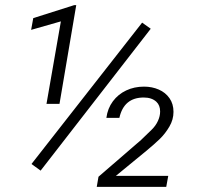

<svg xmlns="http://www.w3.org/2000/svg" viewBox="-20 -730 779 750"><path d="M277.8 -710 212.4 -324.2H161.6L217.8 -646.5L101.6 -613.3L109.9 -659.2L270 -710ZM568.8 -617.7 138.7 -63.5 103 -89.4 535.2 -641.6ZM637.2 -43 629.4 0H357.9L364.7 -39.6L530.8 -183.1L571.8 -222.7Q588.4 -238.8 596.9 -257.6Q605.5 -276.4 605.5 -294.4Q605.5 -318.8 590.8 -332.5Q572.8 -349.1 541.5 -349.1Q463.9 -349.1 446.3 -269.5H395.5Q400.4 -306.6 420.9 -334.2Q441.4 -361.8 472.9 -376.7Q504.4 -391.6 542.5 -391.6Q574.2 -391.6 600.3 -380.1Q626.5 -368.7 642.1 -346.4Q657.7 -324.2 657.7 -293Q657.7 -262.7 641.6 -235.4Q625.5 -208 604.7 -187.7Q584 -167.5 550.8 -140.1L432.6 -43Z"/></svg>

Font: Mardoto Light
Style: Italic
Weight: 300
Italic angle: -12°
Designer: Christian Robertson, Vahan Hovhannisyan
Foundry: Google
Version: Version 1.000